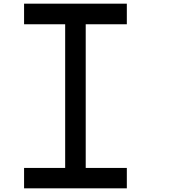

<svg xmlns="http://www.w3.org/2000/svg" viewBox="-20 -1020 929 1040"><path d="M110.4 0Q110.4 -27.3 110.4 -110.4Q166 -110.4 333 -110.4Q333 -305.7 333 -888.7Q277.3 -888.7 110.4 -888.7Q110.4 -917 110.4 -1000Q250 -1000 667 -1000Q667 -972.7 667 -888.7Q611.3 -888.7 444.3 -888.7Q444.3 -694.3 444.3 -110.4Q500 -110.4 667 -110.4Q667 -83 667 0Q527.3 0 110.4 0Z"/></svg>

Font: Ingsat TST_CRD
Style: Regular
Weight: 300
Designer: Tofik Waleny
Version: 1.0